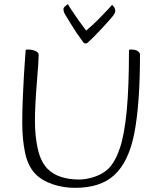

<svg xmlns="http://www.w3.org/2000/svg" viewBox="-20 -890 748 923"><path d="M340 13Q285 13 234 -4Q183 -21 151 -53Q114 -91 100.5 -156Q87 -221 87 -298Q87 -357 89.5 -417Q92 -477 95 -527Q98 -577 100.5 -609Q103 -641 103 -645Q103 -649 104.5 -650.5Q106 -652 113 -652Q122 -652 131 -650.5Q140 -649 148 -646Q156 -643 161 -638Q166 -633 166 -626Q166 -612 163.5 -575.5Q161 -539 157 -491.5Q153 -444 150.5 -395Q148 -346 148 -307Q148 -236 161.5 -175Q175 -114 207 -80Q234 -52 273.5 -39.5Q313 -27 359 -27Q396 -27 435.5 -40.5Q475 -54 501 -79Q534 -112 556 -177Q578 -242 589 -355.5Q600 -469 600 -645Q600 -649 601.5 -650.5Q603 -652 610 -652Q621 -652 630.5 -649.5Q640 -647 646.5 -641Q653 -635 653 -626Q653 -394 626.5 -253.5Q600 -113 529 -48Q495 -17 448 -2Q401 13 340 13ZM392 -681Q390 -681 386.5 -682Q383 -683 380 -687Q365 -707 349.5 -730Q334 -753 320 -776Q306 -799 295 -817Q291 -823 288 -831Q285 -839 285 -846Q285 -854 295 -861.5Q305 -869 306 -870Q307 -868 321.5 -845.5Q336 -823 356.5 -794Q377 -765 394 -743Q423 -767 451 -795Q479 -823 498.5 -844Q518 -865 519 -867Q521 -865 527.5 -857Q534 -849 534 -838Q534 -834 532.5 -830Q531 -826 529 -822Q524 -814 507 -794.5Q490 -775 468.5 -752Q447 -729 429 -711Q411 -693 404 -687Q400 -683 397.5 -682Q395 -681 392 -681Z"/></svg>

Font: Briem Hand Thin
Style: Regular
Weight: 100
Designer: Gunnlaugur SE Briem, Eben Sorkin
Foundry: Sorkin Type Co.
Version: Version 1.003